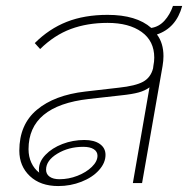

<svg xmlns="http://www.w3.org/2000/svg" viewBox="-20 -616 633 646"><path d="M508 -500Q530 -471 530 -427Q530 -412 527 -394L458 0H427L483 -322Q468 -311 446.5 -305Q425 -299 386 -295L279 -283Q76 -260 76 -114Q76 -89 85.5 -68.5Q95 -48 112 -35Q111 -38 111 -46Q111 -72 133 -95Q155 -118 190 -131.5Q225 -145 264 -145Q297 -145 316 -131.5Q335 -118 335 -95Q335 -68 313 -43.5Q291 -19 254 -4.5Q217 10 176 10Q116 10 80.5 -23.5Q45 -57 45 -109Q45 -197 104 -246.5Q163 -296 267 -308L380 -321Q436 -327 461.5 -341Q487 -355 495 -386L496 -394Q499 -409 499 -422Q499 -478 456.5 -508.5Q414 -539 342 -539Q274 -539 218.5 -518.5Q163 -498 115 -451L97 -471Q145 -519 204.5 -542.5Q264 -566 342 -566Q439 -566 489 -522Q515 -526 533.5 -546.5Q552 -567 562 -596H593Q573 -522 508 -500ZM135 -45Q135 -30 147 -21.5Q159 -13 180 -13Q211 -13 240.5 -24.5Q270 -36 289 -54.5Q308 -73 308 -92Q308 -106 295.5 -114Q283 -122 260 -122Q211 -122 173 -99Q135 -76 135 -45Z"/></svg>

Font: KoHo ExtraLight
Style: Italic
Weight: 275
Italic angle: -10°
Version: Version 1.000; ttfautohint (v1.6)